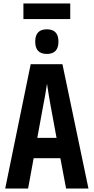

<svg xmlns="http://www.w3.org/2000/svg" viewBox="-20 -1087 540 1107"><path d="M385 -977V-1067H115V-977ZM317 -847Q317 -918 250 -918Q183 -918 183 -847Q183 -776 250 -776Q317 -776 317 -847ZM228 -472Q233 -497 240 -535.5Q247 -574 251 -604Q255 -574 261.5 -537Q268 -500 273 -471L306 -292H195ZM361 0H490L340 -717H157L10 0H142L174 -175H328Z"/></svg>

Font: Noto Sans Mono UI Condensed
Style: Bold
Weight: 700
Width: 3
Designer: Monotype Design team
Foundry: Monotype Imaging Inc.
Version: 1.000